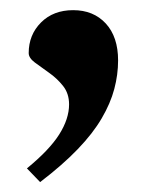

<svg xmlns="http://www.w3.org/2000/svg" viewBox="-20 -179 294 378"><path d="M33 152.5Q77 116.5 96.5 85.8Q116 55 116 26.5Q116 5 104 -10Q92 -25 76.2 -36Q60.5 -47 48.5 -56Q36.5 -65 36.5 -74.5Q36.5 -110.5 60.8 -134.8Q85 -159 124 -159Q164 -159 188.2 -132.8Q212.5 -106.5 212.5 -60Q212.5 -32 205 -3.8Q197.5 24.5 180.2 54Q163 83.5 133.2 114.5Q103.5 145.5 59 179.5Z"/></svg>

Font: Newsreader 36pt
Style: Bold
Weight: 700
Designer: Hugues Gentile
Foundry: Production Type
Version: Version 1.003